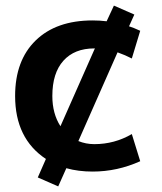

<svg xmlns="http://www.w3.org/2000/svg" viewBox="-20 -603 580 686"><path d="M451 -124 481 -27Q399 10 311 10Q260 10 217 -2L188 63L115 31L144 -35Q34 -108 34 -260Q34 -387 107.5 -458.5Q181 -530 311 -530Q336 -530 361 -527L387 -583L460 -551L441 -509Q455 -505 481 -493L451 -394Q428 -406 400 -416L260 -99Q287 -88 317 -88Q389 -88 451 -124ZM196 -152 319 -430H317Q246 -430 206.5 -386Q167 -342 167 -260Q167 -197 196 -152Z"/></svg>

Font: M PLUS 1p
Style: Bold
Weight: 700
Version: Version 1.062